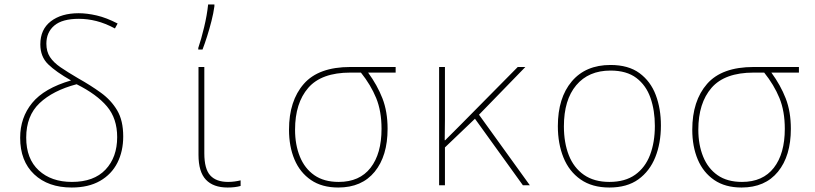

<svg xmlns="http://www.w3.org/2000/svg" viewBox="-20 -827 3640 857"><path d="M300 10Q195 10 132.5 -49Q70 -108 70 -212Q70 -302 123.5 -367.5Q177 -433 297 -468Q230 -506 195 -540Q160 -574 160 -629Q160 -696 207 -732Q254 -768 331 -768Q368 -768 411.5 -758Q455 -748 505 -722L493 -700Q450 -723 410.5 -733Q371 -743 332 -743Q258 -743 222.5 -713Q187 -683 187 -632Q187 -597 203 -572.5Q219 -548 250.5 -526.5Q282 -505 328 -478Q385 -446 430.5 -413Q476 -380 503 -334.5Q530 -289 530 -218Q530 -152 504 -100.5Q478 -49 426.5 -19.5Q375 10 300 10ZM301 -15Q399 -15 451 -70Q503 -125 503 -215Q503 -298 457.5 -352Q412 -406 322 -451Q216 -423 156.5 -366.5Q97 -310 97 -213Q97 -118 153 -66.5Q209 -15 301 -15Z M996 10Q932 10 899 -25Q866 -60 866 -136V-528H892V-143Q892 -73 918.5 -44Q945 -15 998 -15Q1013 -15 1027.5 -17Q1042 -19 1054 -22V3Q1030 10 996 10ZM865 -613Q878 -651 891 -705Q904 -759 909 -807H937V-799Q933 -769 924 -733.5Q915 -698 904.5 -665Q894 -632 884 -606H865Z M1490 10Q1417 10 1368 -23.5Q1319 -57 1294.5 -115Q1270 -173 1270 -248Q1270 -377 1336 -452.5Q1402 -528 1544 -528H1746V-503H1623Q1664 -447 1687 -388Q1710 -329 1710 -252Q1710 -131 1652.5 -60.5Q1595 10 1490 10ZM1492 -15Q1585 -15 1634 -78Q1683 -141 1683 -252Q1683 -331 1659 -389.5Q1635 -448 1591 -503H1544Q1415 -503 1356 -435Q1297 -367 1297 -248Q1297 -181 1318.5 -128Q1340 -75 1383 -45Q1426 -15 1492 -15Z M1940 0V-528H1966V-385Q1966 -337 1966 -293Q1966 -249 1965 -201H1967Q1983 -217 1999.5 -233.5Q2016 -250 2035 -269L2291 -528H2325L2118 -315L2345 0H2314L2100 -297L1966 -169V0Z M2700 10Q2623 10 2571.5 -26Q2520 -62 2495 -124Q2470 -186 2470 -264Q2470 -390 2532 -463.5Q2594 -537 2705 -537Q2785 -537 2834.5 -500.5Q2884 -464 2907 -403Q2930 -342 2930 -267Q2930 -188 2905 -125.5Q2880 -63 2829.5 -26.5Q2779 10 2700 10ZM2700 -15Q2770 -15 2815 -47Q2860 -79 2881.5 -135.5Q2903 -192 2903 -265Q2903 -334 2883.5 -390Q2864 -446 2820.5 -479Q2777 -512 2705 -512Q2607 -512 2552 -446.5Q2497 -381 2497 -263Q2497 -190 2519 -134Q2541 -78 2586.5 -46.5Q2632 -15 2700 -15Z M3290 10Q3217 10 3168 -23.5Q3119 -57 3094.5 -115Q3070 -173 3070 -248Q3070 -377 3136 -452.5Q3202 -528 3344 -528H3546V-503H3423Q3464 -447 3487 -388Q3510 -329 3510 -252Q3510 -131 3452.5 -60.5Q3395 10 3290 10ZM3292 -15Q3385 -15 3434 -78Q3483 -141 3483 -252Q3483 -331 3459 -389.5Q3435 -448 3391 -503H3344Q3215 -503 3156 -435Q3097 -367 3097 -248Q3097 -181 3118.5 -128Q3140 -75 3183 -45Q3226 -15 3292 -15Z"/></svg>

Font: Noto Sans Mono Thin
Style: Regular
Weight: 100
Designer: Monotype Design Team
Foundry: Monotype Imaging Inc.
Version: Version 2.014